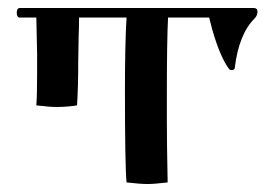

<svg xmlns="http://www.w3.org/2000/svg" viewBox="-20 -457 699 481"><path d="M400 0Q366 4 350 4Q331 4 297 0Q293 -42 293 -233Q293 -346 297 -413H178Q178 -385 177 -365L176 -303Q176 -238 173 -193Q149 -189 121 -189Q105 -189 71 -193Q73 -215 73 -278V-321Q73 -337 72 -368Q71 -399 71 -413H30Q22 -413 22 -425Q22 -437 30 -437H615Q625 -437 625 -428Q625 -418 618 -411Q578 -371 568 -286Q567 -282 561.5 -281.5Q556 -281 554 -284Q532 -313 512 -382L504 -413H401Q398 -356 398 -217V-159Q398 -96 400 0Z"/></svg>

Font: Ponomar Unicode TT
Style: Regular
Weight: 400
Designer: Vladislav V. Dorosh, Yuri A.W. Shardt, Nikita Simmons, Aleksandr Andreev
Foundry: Ponomar Project
Version: 1.1